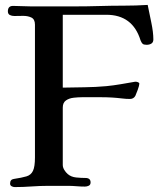

<svg xmlns="http://www.w3.org/2000/svg" viewBox="-20 -755 650 780"><path d="M603 -595Q603 -583 595 -578Q587 -573 576 -573Q564 -573 559.5 -577Q555 -581 551 -591Q519 -695 412 -695H235V-399Q279 -400 323.5 -400.5Q368 -401 412 -405Q442 -408 471 -413Q500 -418 529 -423Q530 -423 530.5 -423Q531 -423 532 -423Q535 -423 540.5 -421Q546 -419 546 -415Q546 -408 539.5 -390Q533 -372 530 -366Q523 -353 508 -353Q500 -353 492 -353.5Q484 -354 476 -355Q435 -360 394 -360Q353 -360 312 -360Q298 -360 279.5 -358Q261 -356 248 -347Q235 -338 235 -318V-85Q235 -75 241 -65Q247 -55 255 -48Q269 -36 289.5 -34Q310 -32 327 -32Q348 -32 348 -14Q348 -4 340.5 -0.5Q333 3 325 3Q308 3 290.5 1.5Q273 0 256 0Q236 0 216 0Q196 0 176 0Q142 0 108 2.5Q74 5 40 5Q33 5 27 1.5Q21 -2 21 -9Q21 -26 36 -28Q69 -33 87.5 -38.5Q106 -44 114 -61Q122 -78 122 -115V-655Q122 -677 107 -684Q92 -691 72 -690.5Q52 -690 38 -690Q28 -690 20 -694Q12 -698 12 -709Q12 -731 33 -731Q51 -731 69.5 -730Q88 -729 106 -729Q150 -729 194.5 -729Q239 -729 283 -729Q333 -729 383.5 -730.5Q434 -732 483 -732Q532 -732 580 -735Q586 -705 594.5 -664.5Q603 -624 603 -595Z"/></svg>

Font: Kaisei HarunoUmi Medium
Style: Regular
Weight: 500
Designer: Font-Kai, 金井和夫
Foundry: KAZUO KANAI
Version: Version 5.003